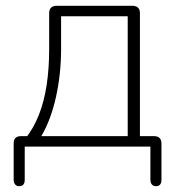

<svg xmlns="http://www.w3.org/2000/svg" viewBox="-20 -504 609 660"><path d="M46 136Q37 136 32 130Q27 124 27 114V-11Q27 -36 52 -36H93L67 -27Q96 -64 114 -110Q132 -156 140.5 -212.5Q149 -269 149 -336V-459Q149 -471 155.5 -477.5Q162 -484 174 -484H436Q448 -484 454.5 -477.5Q461 -471 461 -459V-17L442 -36H510Q522 -36 528.5 -29.5Q535 -23 535 -11V114Q535 136 516 136Q507 136 502 130Q497 124 497 114V0H65V114Q65 136 46 136ZM122 -36H419V-448H190V-336Q190 -250 172.5 -171Q155 -92 122 -36Z"/></svg>

Font: Nunito ExtraLight
Style: Regular
Weight: 200
Designer: Vernon Adams
Foundry: Vernon Adams
Version: Version 3.602;April 4, 2023;FontCreator 14.0.0.2856 64-bit